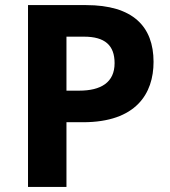

<svg xmlns="http://www.w3.org/2000/svg" viewBox="-20 -734 668 754"><path d="M318 -714H90V0H241V-254H306C514 -254 583 -366 583 -491C583 -630 502 -714 318 -714ZM310 -590C392 -590 430 -556 430 -486C430 -410 376 -378 291 -378H241V-590Z"/></svg>

Font: Noto Sans Arabic UI
Style: Bold
Weight: 700
Designer: Monotype Design Team, Nadine Chahine and Nizar Qandah
Foundry: Monotype Imaging Inc.
Version: Version 2.010